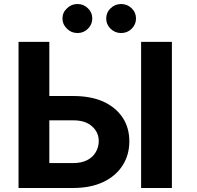

<svg xmlns="http://www.w3.org/2000/svg" viewBox="-20 -936 981 956"><path d="M170.9 -458Q213.9 -458 343.8 -458Q430.7 -458 493.2 -430.7Q555.7 -402.3 589.8 -351.6Q624 -300.8 624 -232.4Q624 -164.1 589.8 -111.3Q555.7 -58.6 493.2 -29.3Q430.7 0 343.8 0Q252.9 0 72.3 0Q72.3 -181.6 72.3 -727.5Q110.4 -727.5 225.6 -727.5Q225.6 -576.2 225.6 -124Q254.9 -124 343.8 -124Q385.7 -124 414.1 -138.7Q442.4 -153.3 457 -178.7Q471.7 -204.1 471.7 -233.4Q471.7 -277.3 438.5 -306.6Q406.2 -336.9 343.8 -336.9Q286.1 -336.9 170.9 -336.9Q170.9 -367.2 170.9 -458ZM835.9 -727.5Q835.9 -545.9 835.9 0Q797.9 0 682.6 0Q682.6 -181.6 682.6 -727.5Q721.7 -727.5 835.9 -727.5ZM366.2 -771.5Q335 -771.5 313.5 -793Q291 -814.5 291 -843.8Q291 -874 313.5 -894.5Q335 -916 366.2 -916Q396.5 -916 418 -894.5Q439.5 -874 439.5 -843.8Q439.5 -814.5 418 -793Q396.5 -771.5 366.2 -771.5ZM583 -771.5Q552.7 -771.5 530.3 -793Q508.8 -814.5 508.8 -843.8Q508.8 -874 530.3 -894.5Q552.7 -916 583 -916Q614.3 -916 635.7 -894.5Q657.2 -874 657.2 -843.8Q657.2 -814.5 635.7 -793Q614.3 -771.5 583 -771.5Z"/></svg>

Font: DeepSea
Style: Bold
Weight: 700
Designer: Stem
Version: Version 3.019;git-0a5106e0b